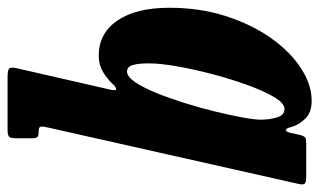

<svg xmlns="http://www.w3.org/2000/svg" viewBox="-184 -390 824 495"><g transform="rotate(90 227.5 -142.0)"><path d="M-0.5 -167.5Q-0.5 -245 20.8 -311.8Q42 -378.5 77.2 -428.5Q112.5 -478.5 155 -506.2Q197.5 -534 239.5 -534Q269.5 -534 285.5 -517.5Q301.5 -501 307 -481.5Q310.5 -467 315 -467.5Q319.5 -468 322 -479L327.5 -504.5Q330.5 -515 334.5 -517.5Q338.5 -520 350 -520H433Q449.5 -520 453 -516Q456.5 -512 453.5 -499.5L308 147Q305 159.5 306.2 164.8Q307.5 170 319 170H322Q330.5 170 333.2 173.8Q336 177.5 336 189.5V225.5Q336 241 332.5 245.5Q329 250 314 250H180Q162 250 157 246.5Q152 243 155 228L211 -16.5Q214 -31 208.2 -29.8Q202.5 -28.5 194 -19Q183 -7 164.8 4Q146.5 15 123.5 15Q65.5 15 32.5 -33Q-0.5 -81 -0.5 -167.5ZM288 -402.5Q288 -425 282.2 -444.5Q276.5 -464 260.5 -464Q245.5 -464 229.5 -436.8Q213.5 -409.5 198 -366.5Q182.5 -323.5 170 -275.5Q157.5 -227.5 150.2 -185Q143 -142.5 143 -117.5Q142.5 -90 146.8 -74Q151 -58 164 -58Q177 -58 191 -78.5Q205 -99 218.8 -132.8Q232.5 -166.5 245 -206.2Q257.5 -246 267 -285Q276.5 -324 282.2 -355.2Q288 -386.5 288 -402.5Z"/></g></svg>

Font: Besley* Condensed
Style: Bold Italic
Weight: 700
Width: 3
Italic angle: -13°
Designer: Owen Earl
Foundry: indestructible type*
Version: Version 3.000; ttfautohint (v1.8.3)